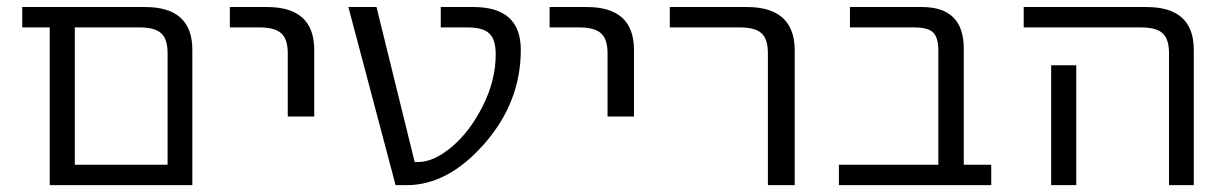

<svg xmlns="http://www.w3.org/2000/svg" viewBox="-20 -540 3571 560"><path d="M468.8 -384.8Q468.8 -425.8 450.2 -442.9Q431.6 -460 387.7 -460H198.2V-59.6H468.8ZM198.2 0H125V-460H44.9V-519.5H403.3Q541 -519.5 541 -394.5V0Z M650.4 -460V-519.5H758.8Q896.5 -519.5 896.5 -394.5V-200.2H819.3V-384.8Q819.3 -425.8 800.3 -442.9Q781.2 -460 737.3 -460Z M1199.2 -67.4Q1245.1 -67.4 1297.9 -111.8Q1350.6 -156.2 1388.2 -231Q1425.8 -305.7 1425.8 -381.8Q1425.8 -424.8 1407.2 -442.4Q1388.7 -460 1343.8 -460H1265.6V-519.5H1361.3Q1499 -519.5 1499 -394.5Q1499 -242.2 1393.1 -121.1Q1287.1 0 1166 0H1133.8L996.1 -519.5H1078.1L1189.5 -67.4Z M1583 -460V-519.5H1691.4Q1829.1 -519.5 1829.1 -394.5V-200.2H1752V-384.8Q1752 -425.8 1732.9 -442.9Q1713.9 -460 1669.9 -460Z M1933.6 -460V-519.5H2158.2Q2296.9 -519.5 2297.9 -394.5V0H2219.7V-384.8Q2219.7 -425.8 2201.2 -442.9Q2182.6 -460 2138.7 -460Z M2716.8 -391.6Q2716.8 -430.7 2701.7 -445.3Q2686.5 -460 2647.5 -460H2459V-519.5H2668.9Q2791 -519.5 2791 -398.4V-59.6H2871.1V0H2426.8V-59.6H2716.8Z M3119.1 -349.6V-73.2V0H3045.9V-73.2V-349.6ZM2965.8 -460V-519.5H3324.2Q3461.9 -519.5 3461.9 -394.5V0H3389.6V-384.8Q3389.6 -425.8 3371.1 -442.9Q3352.5 -460 3308.6 -460Z"/></svg>

Font: Mgen+ 1c regular
Style: Regular
Weight: 400
Designer: [Source Han Sans]
Ryoko NISHIZUKA  (kana & ideographs); Paul D. Hunt (Latin, Greek & Cyrillic); Wenlong ZHANG  (bopomofo
Version: Version 1.059.20150602